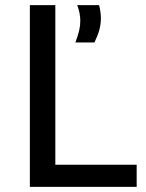

<svg xmlns="http://www.w3.org/2000/svg" viewBox="-20 -726 569 746"><path d="M195 -706V-86H511V0H96V-706ZM372 -655Q372 -632 366 -610Q360 -588 347 -561H273Q283 -588 287.5 -607Q292 -626 292 -645Q292 -675 280 -706H365Q372 -679 372 -655Z"/></svg>

Font: Museo Sans Medium
Style: Regular
Weight: 500
Designer: Jos Buivenga
Foundry: Jos Buivenga & Rosetta Type Foundry (extension, remastering)
Version: Version 3.600;PS 1.000;hotconv 1.0.88;makeotf.lib2.5.647800;